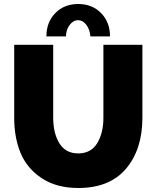

<svg xmlns="http://www.w3.org/2000/svg" viewBox="-20 -934 783 960"><path d="M310 -752H212Q212 -823 256.5 -868.5Q301 -914 371 -914Q441 -914 485.5 -868.5Q530 -823 530 -752H432Q429 -787 411.5 -810Q394 -833 371 -833Q346 -833 328 -809Q310 -785 310 -752ZM371 6Q262 6 188 -43.5Q114 -93 82.5 -170Q51 -247 51 -345V-710H246V-345Q246 -268 277 -217.5Q308 -167 371 -167Q435 -167 466 -218Q497 -269 497 -345V-710H692V-345Q692 -188 610.5 -91Q529 6 371 6Z"/></svg>

Font: Raleway-v4020 Black
Style: Regular
Weight: 900
Designer: Matt McInerney, Pablo Impallari, Rodrigo Fuenzalida
Foundry: Matt McInerney, Pablo Impallari, Rodrigo Fuenzalida
Version: Version 4.020;PS 004.020;hotconv 1.0.88;makeotf.lib2.5.64775